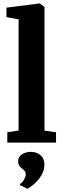

<svg xmlns="http://www.w3.org/2000/svg" viewBox="-20 -840 367 1131"><path d="M89.5 -71V-726L18 -739.5V-795L211 -819.5H214L242 -799.5V-70.5L310 -61V0H23V-61ZM241.5 130.5Q241 163.5 224.2 192Q207.5 220.5 184.2 241Q161 261.5 143 271.5H141L99 251L97 244Q110 238 120.8 219.5Q131.5 201 131.5 189.5Q131.5 174 125 166.5Q118.5 159 111 153.5Q102.5 148 94.8 138Q87 128 87 110Q87 89.5 99.8 77.2Q112.5 65 129 59.8Q145.5 54.5 157 54.5H160Q196.5 54.5 219.2 74.5Q242 94.5 241.5 130.5Z"/></svg>

Font: Merriweather 24pt ExtraBold
Style: Regular
Weight: 800
Version: Version 2.100